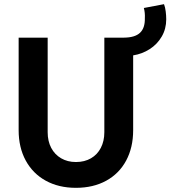

<svg xmlns="http://www.w3.org/2000/svg" viewBox="-20 -902 825 930"><path d="M70.3 -271.5V-719.7H210.9V-261.7Q210.9 -218.3 228 -185.8Q245.1 -153.3 276.1 -135.3Q307.1 -117.2 347.7 -117.2Q389.6 -117.2 420.7 -135.3Q451.7 -153.3 468.5 -186Q485.4 -218.8 485.4 -261.7V-719.7H581.1Q633.8 -720.2 658.2 -743.2Q682.6 -766.1 681.6 -813.5Q683.1 -839.8 676.8 -863.3L774.4 -881.8Q780.3 -866.7 782.7 -846.2Q785.2 -825.7 785.2 -808.6Q785.2 -762.2 763.4 -724.9Q741.7 -687.5 705.1 -664.1Q668.5 -640.6 625 -633.8V-271.5Q625 -187.5 591.1 -124.3Q557.1 -61 494.4 -26.6Q431.6 7.8 347.7 7.8Q264.6 7.8 201.9 -26.6Q139.2 -61 104.7 -124.3Q70.3 -187.5 70.3 -271.5Z"/></svg>

Font: Reddit Sans Vanilla
Style: Bold
Weight: 700
Designer: Stephen Hutchings
Foundry: Reddit
Version: Version 1.013